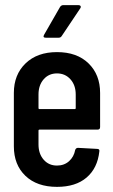

<svg xmlns="http://www.w3.org/2000/svg" viewBox="-20 -720 441 748"><path d="M286 -700Q292 -700 294 -696Q296 -692 293 -688L220 -579Q216 -573 208 -573H159Q145 -573 152 -585L214 -693Q219 -700 226 -700ZM370 -225Q370 -215 360 -215H134Q130 -215 130 -211V-157Q130 -121 150 -98Q170 -75 202 -75Q230 -75 249 -92Q268 -109 273 -136Q276 -144 284 -144L358 -140Q369 -140 367 -130Q360 -65 317.5 -28.5Q275 8 202 8Q124 8 79 -35Q34 -78 34 -150V-358Q34 -429 79.5 -473Q125 -517 202 -517Q280 -517 325 -473Q370 -429 370 -358ZM130 -352V-299Q130 -295 134 -295H271Q275 -295 275 -299V-352Q275 -388 254.5 -411Q234 -434 202 -434Q170 -434 150 -411Q130 -388 130 -352Z"/></svg>

Font: Barlow Condensed Medium
Style: Regular
Weight: 500
Width: 3
Designer: Jeremy Tribby
Foundry: Tribby Type
Version: Version 1.422;hotconv 1.0.109;makeotfexe 2.5.65596